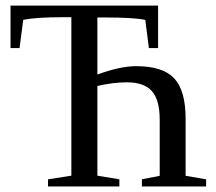

<svg xmlns="http://www.w3.org/2000/svg" viewBox="-20 -675 781 695"><path d="M153.8 0V-25.9L238.3 -39.1V-612.8H213.4Q107.9 -612.8 64 -603L50.8 -501H18.1V-654.8H552.2V-501H519L505.9 -603Q465.3 -611.8 356.4 -611.8H332.5V-405.3Q415 -435.5 473.1 -435.5Q569.3 -435.5 610.6 -391.4Q651.9 -347.2 651.9 -245.1V-38.6L726.1 -25.9V0H493.7V-25.9L558.1 -38.6V-241.2Q558.1 -313.5 529.8 -345.2Q501.5 -377 439 -377Q390.1 -377 332.5 -363.8V-39.1L412.1 -25.9V0Z"/></svg>

Font: Liberation Serif
Style: Regular
Weight: 400
Designer: Steve Matteson
Foundry: Ascender Corporation
Version: Version 2.1.5